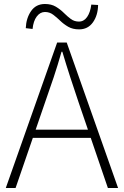

<svg xmlns="http://www.w3.org/2000/svg" viewBox="-20 -941 621 961"><path d="M9 0 266 -728H314L571 0H520L373 -430Q351 -495 331.5 -555Q312 -615 292 -682H288Q269 -615 249 -555Q229 -495 206 -430L58 0ZM125 -251V-292H452V-251ZM376 -794Q344 -794 321.5 -807Q299 -820 281.5 -837Q264 -854 246 -867.5Q228 -881 205 -881Q181 -881 164 -858.5Q147 -836 143 -796L109 -800Q111 -850 135.5 -885.5Q160 -921 205 -921Q237 -921 259.5 -907.5Q282 -894 299.5 -876.5Q317 -859 334.5 -846Q352 -833 375 -833Q400 -833 416 -856Q432 -879 437 -918L471 -916Q470 -864 445 -829Q420 -794 376 -794Z"/></svg>

Font: Noto Sans SC ExtraLight
Style: Regular
Weight: 250
Designer: Ryoko NISHIZUKA 西塚涼子 (kana, bopomofo & ideographs); Paul D. Hunt (Latin, Greek & Cyrillic); Sandoll Communications 산돌커뮤니
Foundry: Adobe
Version: Version 2.004-H2;hotconv 1.0.118;makeotfexe 2.5.65603